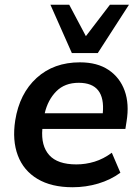

<svg xmlns="http://www.w3.org/2000/svg" viewBox="-20 -777 588 807"><path d="M285 10Q196 10 137.5 -25Q79 -60 55 -123.5Q31 -187 44 -271Q62 -384 134 -449.5Q206 -515 316 -515Q389 -515 436.5 -483Q484 -451 504 -395.5Q524 -340 512 -267L507 -235H158Q152 -164 187 -125Q222 -86 301 -86Q340 -86 377.5 -97.5Q415 -109 450 -135L486 -51Q445 -21 393 -5.5Q341 10 285 10ZM311 -429Q252 -429 216.5 -393Q181 -357 168 -301H412Q424 -429 311 -429ZM282 -554 192 -757H271L341 -625L442 -757H522L391 -554Z"/></svg>

Font: Mulish
Style: Bold Italic
Weight: 700
Italic angle: -9°
Designer: Vernon Adams
Foundry: Vernon Adams
Version: Version 3.603; ttfautohint (v1.8.3)